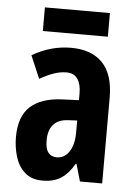

<svg xmlns="http://www.w3.org/2000/svg" viewBox="-52 -759 574 809"><g transform="rotate(5 234.5 -354.0)"><path d="M230 -558Q317 -558 363.5 -509.5Q410 -461 410 -363V0H316L295 -73H292Q268 -31 237 -10.5Q206 10 158 10Q112 10 84 -14.5Q56 -39 43.5 -79Q31 -119 31 -163Q31 -250 76.5 -292Q122 -334 210 -338L282 -341V-370Q282 -408 267 -430.5Q252 -453 220 -453Q194 -453 167.5 -444Q141 -435 107 -416L66 -512Q144 -558 230 -558ZM244 -253Q202 -251 181.5 -227Q161 -203 161 -161Q161 -125 173.5 -109Q186 -93 210 -93Q242 -93 262 -123Q282 -153 282 -204V-255ZM380 -718V-618H105V-718Z"/></g></svg>

Font: Noto Sans Sinhala UI ExtraCondensed
Style: Bold
Weight: 700
Width: 2
Designer: Jelle Bosma - Monotype Design Team
Foundry: Monotype Imaging Inc.
Version: Version 2.006; ttfautohint (v1.8.4.7-5d5b)